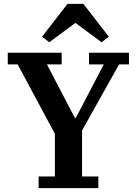

<svg xmlns="http://www.w3.org/2000/svg" viewBox="-20 -970 708 990"><path d="M179 -60H263V-280L71 -638H20V-698H298V-638H222L366 -362H371L515 -638H439V-698H645V-638H594L403 -297V-60H487V0H179ZM197 -781 328 -950H410L541 -781L504 -752L369 -852L234 -752Z"/></svg>

Font: IBM Plex Serif SemiBold
Style: Regular
Weight: 600
Designer: Mike Abbink, Paul van der Laan, Pieter van Rosmalen
Foundry: Bold Monday
Version: Version 2.5